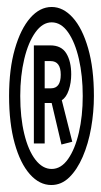

<svg xmlns="http://www.w3.org/2000/svg" viewBox="-20 -549 290 550"><path d="M127 -19Q93 -19 65.5 -50Q38 -81 22 -138.5Q6 -196 6 -274Q6 -351 22.5 -408.5Q39 -466 66.5 -497.5Q94 -529 128 -529Q161 -529 188.5 -498.5Q216 -468 232.5 -410.5Q249 -353 249 -274Q249 -228 241 -182.5Q233 -137 217 -100Q201 -63 178.5 -41Q156 -19 127 -19ZM128 -65Q155 -65 175 -93.5Q195 -122 206 -169.5Q217 -217 217 -274Q217 -332 206 -380Q195 -428 175 -456.5Q155 -485 128 -485Q102 -485 81.5 -456.5Q61 -428 49.5 -380Q38 -332 38 -274Q38 -213 49.5 -165.5Q61 -118 81.5 -91.5Q102 -65 128 -65ZM156 -135 128 -254H108V-138H77V-419H124Q156 -419 170 -396Q184 -373 184 -336Q184 -312 177 -291Q170 -270 157 -262L187 -143ZM108 -296H126Q154 -296 154 -335Q154 -374 125 -374H108Z"/></svg>

Font: Inconsolata UltraCondensed Medium
Style: Regular
Weight: 500
Width: 1
Monospace: yes
Designer: Raph Levien, Cyreal, Brenton Simpson
Foundry: Raph Levien, Cyreal, Google
Version: Version 3.001; ttfautohint (v1.8.2.53-6de2)